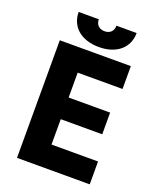

<svg xmlns="http://www.w3.org/2000/svg" viewBox="-160 -980 879 1074"><g transform="rotate(20 279.5 -442.5)"><path d="M119 -885C119 -797 186 -739 292 -739C397 -739 464 -797 464 -885H344C344 -854 325 -833 292 -833C258 -833 239 -854 239 -885ZM74 0H507V-136H230V-287H477V-416H230V-564H497V-700H74Z"/></g></svg>

Font: Fixel Text Bold
Style: Bold
Weight: 700
Width: 4
Designer: AlfaBravo + MacPaw
Foundry: Kyrylo Tkachov, Marchela Mozhyna, Serhii Makarenko, Maria Weinstein, Zakhar Kryvoshyya
Version: Version 1.211